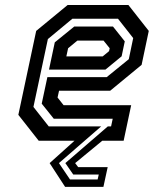

<svg xmlns="http://www.w3.org/2000/svg" viewBox="-20 -560 625 764"><path d="M239 183.5 177.5 89 276.5 0H134L53 -103L124 -437L249 -540H491L572 -437L543.5 -302L418.5 -199H215L209 -172L233 -141.5H502L472 0H387L279 89L291 105H408.5L391.5 183.5ZM258.5 154H368.5L373 134.5H271.5L240 89L409 -57H422L428.5 -87.5H194L146 -147.5L168.5 -253H404.5L492.5 -324.5L510 -408.5L449.5 -485.5H268L170.5 -404.5L113 -134.5L174 -57H382.5L214.5 89ZM175 -283 198 -391.5 275.5 -454.5H429.5L476.5 -395.5L464 -336L399.5 -283ZM244 -335.5H388.5L414 -356.5L416.5 -368L392 -398.5H288L251 -368Z"/></svg>

Font: Tourney Expanded SemiBold
Style: Italic
Weight: 600
Width: 7
Italic angle: -12°
Designer: Tyler Finck
Foundry: Etcetera Type Co
Version: Version 1.010; ttfautohint (v1.8.3)